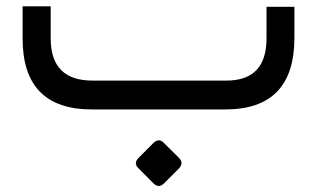

<svg xmlns="http://www.w3.org/2000/svg" viewBox="-20 -350 1015 614"><path d="M275.4 -92.3H704.1Q832.3 -92.3 832.3 -227.2V-328.2H921.5V-228.7Q921.5 0 700.5 0H273.8Q52.3 0 52.3 -226.7V-329.7H142.1V-227.2Q142.1 -92.3 275.4 -92.3ZM423.1 154.9 469.7 108.2Q487.7 90.8 502.6 105.6L552.8 155.4Q568.7 171.8 551.3 189.7L504.6 236.4Q487.7 252.8 471.3 236.9L421.5 186.7Q406.7 171.8 423.1 154.9Z"/></svg>

Font: Fira Code
Style: Regular
Weight: 400
Designer: Carrois Corporate, Edenspiekermann AG, Nikita Prokopov
Foundry: Carrois Corporate, Edenspiekermann AG, Nikita Prokopov
Version: Version 5.002